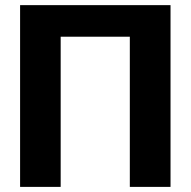

<svg xmlns="http://www.w3.org/2000/svg" viewBox="-20 -731 746 751"><path d="M647 -710.9V0H487.8V-587.4H217.3V0H58.6V-710.9Z"/></svg>

Font: Roboto ExtraBold
Style: Regular
Weight: 800
Designer: Christian Robertson
Foundry: Google
Version: Version 3.009; 2024